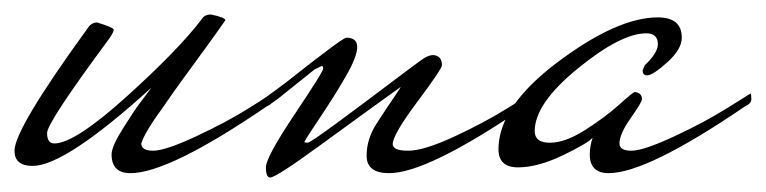

<svg xmlns="http://www.w3.org/2000/svg" viewBox="-29 -223 1057 265"><path d="M125 -10Q125 -21 141.5 -47Q158 -73 163.5 -80Q169 -87 180 -102Q61 6 16 6Q-9 6 -9 -15Q-9 -45 92 -184Q97 -192 105 -192Q128 -185 128 -182Q128 -179 122 -170Q36 -54 36 -39.5Q36 -25 46 -25Q74 -25 145.5 -89.5Q217 -154 249 -196Q253 -203 262 -203Q282 -199 282 -195Q271 -179 252 -153Q233 -127 221 -110.5Q209 -94 196 -75Q171 -41 166 -25Q166 -15 182.5 -15Q199 -15 241 -34.5Q283 -54 315 -74L347 -94Q348 -92 348 -86Q348 -80 339 -76Q204 16 151 16Q125 16 125 -10Z M318 -76Q337 -87 368 -111Q444 -171 449 -171Q464 -171 464 -158Q464 -145 448.5 -118Q433 -91 413.5 -62Q394 -33 391 -27Q392 -26 395.5 -26Q399 -26 435 -52.5Q471 -79 510 -108.5Q549 -138 556 -142.5Q563 -147 569 -147Q581 -146 581 -133Q581 -128 547 -82.5Q513 -37 513 -24Q513 -15 534.5 -15Q556 -15 598 -34.5Q640 -54 672 -74L704 -94Q705 -92 705 -86Q705 -80 696 -76Q561 16 508 16Q477 16 477 -8Q477 -31 490.5 -52Q504 -73 514 -87.5Q524 -102 524 -103Q478 -70 415 -24Q352 22 344 22Q338 22 338 8Q338 -6 377.5 -65Q417 -124 417 -128Q417 -132 415 -132L405 -127L355 -87Q350 -83 336 -74Q322 -65 318.5 -65Q315 -65 315 -69.5Q315 -74 318 -76Z M864 -119Q858 -119 858 -126L861 -133Q879 -150 879 -162Q879 -177 863 -177Q828 -177 768.5 -128.5Q709 -80 709 -42Q709 -26 730 -26Q751 -26 778.5 -43.5Q806 -61 825.5 -78.5Q845 -96 847 -96Q857 -95 857 -86Q857 -82 841.5 -60Q826 -38 826 -25Q826 -15 842.5 -15Q859 -15 901 -34.5Q943 -54 975 -74L1007 -94Q1008 -92 1008 -86Q1008 -80 999 -76Q864 16 811 16Q785 16 785 -10Q785 -21 789 -33Q782 -25 747.5 -8.5Q713 8 686 8Q659 8 659 -17Q659 -76 741 -137.5Q823 -199 879 -199Q912 -199 912 -171Q912 -155 892 -137Q872 -119 864 -119Z"/></svg>

Font: Mr De Haviland
Style: Regular
Weight: 400
Designer: Alejandro Paul
Foundry: Alejandro Paul
Version: Version 1.000